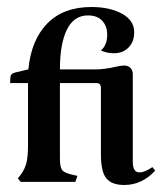

<svg xmlns="http://www.w3.org/2000/svg" viewBox="-20 -519 463 548"><path d="M423 -32Q385 9 335 9Q299 9 283.5 -10Q268 -29 268 -79V-268Q268 -282 255 -282H151V-66Q151 -42 157.5 -33.5Q164 -25 188 -20L201 -17L195 0H39L31 -10L39 -20Q51 -36 55.5 -54.5Q60 -73 60 -105V-282H9Q9 -299 11 -304Q13 -309 23 -312L61 -321Q69 -405 115 -452Q161 -499 241 -499Q293 -499 328 -480Q363 -461 363 -427Q363 -400 347 -383.5Q331 -367 305 -367Q285 -367 268 -375Q286 -390 286 -420Q286 -444 272 -459.5Q258 -475 231 -475Q191 -475 171 -434.5Q151 -394 151 -321H255Q278 -321 308 -328Q326 -332 334 -332Q346 -332 352.5 -325Q359 -318 359 -307V-57Q359 -27 378 -27Q393 -27 415 -42Z"/></svg>

Font: Katibeh
Style: Regular
Weight: 400
Designer: Arabic design by Kourosh Beigpour, Latin design by Eduardo Tunni, engineering by Lasse Fister
Version: Version 1.000